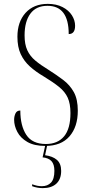

<svg xmlns="http://www.w3.org/2000/svg" viewBox="-20 -744 466 992"><path d="M214 10Q157 10 121.5 -10.5Q86 -31 69.5 -62.5Q53 -94 53 -125Q53 -143 60 -158Q67 -173 85 -173Q85 -94 116 -47Q147 0 217 0Q278 0 311 -39.5Q344 -79 344 -160Q344 -208 330 -239Q316 -270 285 -295Q254 -320 206 -349Q165 -373 134.5 -400.5Q104 -428 87 -464.5Q70 -501 70 -554Q70 -631 112 -677.5Q154 -724 227 -724Q271 -724 303 -707.5Q335 -691 351.5 -665Q368 -639 368 -611Q368 -568 335 -568Q335 -714 225 -714Q167 -714 137 -673.5Q107 -633 107 -561Q107 -515 121 -484.5Q135 -454 162.5 -431Q190 -408 231 -383Q272 -357 306.5 -331Q341 -305 361.5 -268Q382 -231 382 -172Q382 -89 339 -39.5Q296 10 214 10ZM201 228Q173 228 146 218V208Q160 213 171.5 215.5Q183 218 196 218Q226 218 243.5 199.5Q261 181 261 139Q261 105 246 88.5Q231 72 200 69L215 1H225L213 58Q252 63 274 82Q296 101 296 139Q296 182 271 205Q246 228 201 228Z"/></svg>

Font: Noto Serif Display Condensed ExtraLight
Style: Regular
Weight: 200
Width: 3
Designer: Monotype Design Team
Foundry: Monotype Imaging Inc.
Version: Version 2.009